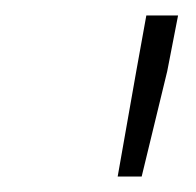

<svg xmlns="http://www.w3.org/2000/svg" viewBox="-20 -692 253 248"><path d="M132 -464 156 -600 169 -672H210L196 -600L163 -464Z"/></svg>

Font: TypoPRO Source Sans Pro
Style: Italic
Weight: 300
Italic angle: -11°
Designer: Paul D. Hunt
Foundry: Adobe Systems Incorporated
Version: Version 1.075;PS 2.000;hotconv 1.0.86;makeotf.lib2.5.63406